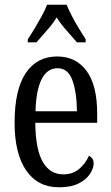

<svg xmlns="http://www.w3.org/2000/svg" viewBox="-20 -786 471 816"><path d="M231 10Q140 10 91 -62Q42 -134 42 -264Q42 -405 89.5 -475.5Q137 -546 223 -546Q303 -546 348 -484.5Q393 -423 393 -304V-264H130Q131 -152 161.5 -98.5Q192 -45 249 -45Q290 -45 317 -68.5Q344 -92 358 -124Q366 -120 372 -112.5Q378 -105 378 -91Q378 -71 362.5 -47Q347 -23 314.5 -6.5Q282 10 231 10ZM307 -313Q306 -395 287.5 -445.5Q269 -496 225 -496Q180 -496 156.5 -448.5Q133 -401 131 -313ZM98 -619Q111 -638 126.5 -664Q142 -690 157 -717Q172 -744 180 -766H263Q272 -744 286 -717Q300 -690 316 -664Q332 -638 344 -619V-606H307Q286 -631 262.5 -657Q239 -683 221 -712Q203 -683 179.5 -657Q156 -631 135 -606H98Z"/></svg>

Font: Noto Serif Lao ExtraCondensed
Style: Regular
Weight: 400
Width: 2
Designer: Monotype Design Team
Foundry: Monotype Imaging Inc.
Version: Version 2.003; ttfautohint (v1.8.4.7-5d5b)